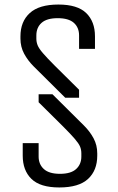

<svg xmlns="http://www.w3.org/2000/svg" viewBox="-20 -755 518 845"><path d="M267 -325 128 -463Q102 -489 86 -519Q70 -549 70 -585V-595Q70 -660 111 -697.5Q152 -735 237 -735Q321 -735 359.5 -697.5Q398 -660 398 -595V-540H328V-599Q328 -634 305 -654.5Q282 -675 234 -675Q186 -675 163 -654.5Q140 -634 140 -599V-585Q140 -570 145.5 -556Q151 -542 168.5 -521.5Q186 -501 221 -466L328 -360V-325ZM241 70Q157 70 118.5 32.5Q80 -5 80 -70V-125H150V-66Q150 -32 173 -11Q196 10 244 10Q292 10 315 -11Q338 -32 338 -66V-80Q338 -96 332.5 -109.5Q327 -123 309.5 -143.5Q292 -164 257 -199L150 -305V-340H211L350 -202Q376 -176 392 -146Q408 -116 408 -80V-70Q408 -5 367.5 32.5Q327 70 241 70Z"/></svg>

Font: Unica One
Style: Regular
Weight: 400
Designer: Eduardo Rodriguez Tunni
Foundry: Eduardo Rodriguez Tunni
Version: Version 2.000; ttfautohint (v1.8.4.7-5d5b);gftools[0.9.23]